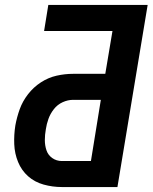

<svg xmlns="http://www.w3.org/2000/svg" viewBox="-20 -755 616 775"><path d="M230 0H454L576 -735H175L158 -630H434L405 -457H275Q242 -457 208.5 -449.5Q175 -442 145 -422.5Q115 -403 93 -374.5Q71 -346 59.5 -314Q48 -282 42 -249Q36 -211 37.5 -173Q39 -135 53 -101Q67 -67 93.5 -43.5Q120 -20 156 -10Q192 0 230 0ZM230 -105Q208 -105 191 -117Q174 -129 167.5 -148.5Q161 -168 161 -189.5Q161 -211 165 -233Q168 -254 175.5 -275Q183 -296 197.5 -314.5Q212 -333 233 -342.5Q254 -352 275 -352H387L347 -105Z"/></svg>

Font: Iosevka Sparkle Oblique
Style: Bold
Weight: 700
Italic angle: -9°
Designer: Belleve Invis
Foundry: Belleve Invis
Version: Version 4.5.0; ttfautohint (v1.8.3)